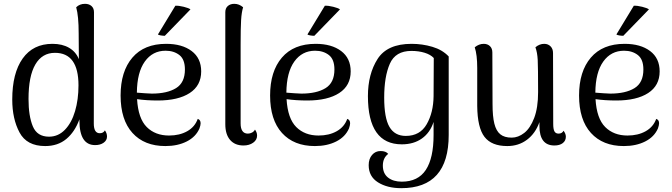

<svg xmlns="http://www.w3.org/2000/svg" viewBox="-20 -750 3512 1003"><path d="M539 -37Q539 -17 521.5 -4.5Q504 8 477 8Q395 8 395 -120V-127Q371 -61 326.5 -24Q282 13 216 13Q120 13 82 -58Q44 -129 44 -230Q44 -368 98.5 -444.5Q153 -521 254 -521Q305 -521 340.5 -500.5Q376 -480 392 -441L391 -575Q391 -667 378 -712Q396 -730 424 -730Q445 -730 458 -718.5Q471 -707 471 -686L470 -105Q470 -54 501 -54Q520 -54 528 -69Q539 -54 539 -37ZM390 -304Q390 -474 267 -474Q200 -474 164.5 -413Q129 -352 129 -233Q129 -144 151.5 -90Q174 -36 236 -36Q284 -36 319 -72Q354 -108 372 -169Q390 -230 390 -304Z M1028 -106Q1028 -96 1022 -79Q1003 -35 955.5 -11Q908 13 844 13Q734 13 672 -55.5Q610 -124 610 -251Q610 -377 671.5 -449Q733 -521 848 -521Q931 -521 981 -483.5Q1031 -446 1031 -377Q1031 -303 971 -264Q911 -225 804 -225Q745 -225 696 -232Q702 -131 746.5 -86.5Q791 -42 863 -42Q918 -42 958 -64.5Q998 -87 1013 -129Q1028 -124 1028 -106ZM695 -266Q743 -262 773 -261Q853 -261 899.5 -289.5Q946 -318 946 -387Q946 -440 917 -462.5Q888 -485 845 -485Q777 -485 736.5 -428.5Q696 -372 695 -266ZM841 -563Q831 -563 819.5 -565Q808 -567 805 -570L896 -720Q914 -721 940 -714.5Q966 -708 975 -701Z M1157 -101V-686Q1157 -707 1170 -718.5Q1183 -730 1204 -730Q1229 -730 1250 -712Q1242 -686 1239.5 -645Q1237 -604 1237 -517V-105Q1237 -79 1246.5 -65.5Q1256 -52 1275 -52Q1286 -52 1296.5 -57.5Q1307 -63 1312 -73Q1323 -58 1323 -42Q1323 -19 1302.5 -4.5Q1282 10 1252 10Q1207 10 1182 -19Q1157 -48 1157 -101Z M1809 -106Q1809 -96 1803 -79Q1784 -35 1736.5 -11Q1689 13 1625 13Q1515 13 1453 -55.5Q1391 -124 1391 -251Q1391 -377 1452.5 -449Q1514 -521 1629 -521Q1712 -521 1762 -483.5Q1812 -446 1812 -377Q1812 -303 1752 -264Q1692 -225 1585 -225Q1526 -225 1477 -232Q1483 -131 1527.5 -86.5Q1572 -42 1644 -42Q1699 -42 1739 -64.5Q1779 -87 1794 -129Q1809 -124 1809 -106ZM1476 -266Q1524 -262 1554 -261Q1634 -261 1680.5 -289.5Q1727 -318 1727 -387Q1727 -440 1698 -462.5Q1669 -485 1626 -485Q1558 -485 1517.5 -428.5Q1477 -372 1476 -266ZM1622 -563Q1612 -563 1600.5 -565Q1589 -567 1586 -570L1677 -720Q1695 -721 1721 -714.5Q1747 -708 1756 -701Z M1906 113Q1906 80 1923.5 59.5Q1941 39 1968 39Q1996 39 2008 54Q1980 75 1980 115Q1980 156 2007 177.5Q2034 199 2079 199Q2164 199 2204.5 137.5Q2245 76 2245 -45V-113Q2227 -57 2184 -26.5Q2141 4 2079 4Q1902 4 1902 -248Q1902 -363 1952.5 -442Q2003 -521 2130 -521Q2186 -521 2238.5 -505.5Q2291 -490 2324 -455V-45Q2324 233 2076 233Q2003 233 1954.5 202.5Q1906 172 1906 113ZM2245 -248 2246 -447Q2229 -465 2198 -474.5Q2167 -484 2129 -484Q2046 -484 2016.5 -417Q1987 -350 1987 -240Q1987 -134 2014.5 -87Q2042 -40 2100 -40Q2174 -40 2209 -101Q2244 -162 2245 -248Z M2936 -36Q2936 -15 2920 -2.5Q2904 10 2876 10Q2798 10 2798 -92V-112Q2777 -53 2733 -20Q2689 13 2630 13Q2548 13 2511 -35Q2474 -83 2473 -197V-395Q2473 -464 2460 -503Q2482 -521 2507 -521Q2527 -521 2539.5 -509Q2552 -497 2552 -476L2553 -207Q2553 -142 2562.5 -104Q2572 -66 2593.5 -48.5Q2615 -31 2653 -31Q2687 -31 2718.5 -55.5Q2750 -80 2770.5 -133.5Q2791 -187 2791 -269Q2791 -398 2789 -437Q2787 -476 2777 -503Q2798 -521 2823 -521Q2843 -521 2856 -508Q2869 -495 2869 -473L2870 -103Q2870 -75 2876.5 -63.5Q2883 -52 2898 -52Q2916 -52 2924 -67Q2936 -51 2936 -36Z M3423 -106Q3423 -96 3417 -79Q3398 -35 3350.5 -11Q3303 13 3239 13Q3129 13 3067 -55.5Q3005 -124 3005 -251Q3005 -377 3066.5 -449Q3128 -521 3243 -521Q3326 -521 3376 -483.5Q3426 -446 3426 -377Q3426 -303 3366 -264Q3306 -225 3199 -225Q3140 -225 3091 -232Q3097 -131 3141.5 -86.5Q3186 -42 3258 -42Q3313 -42 3353 -64.5Q3393 -87 3408 -129Q3423 -124 3423 -106ZM3090 -266Q3138 -262 3168 -261Q3248 -261 3294.5 -289.5Q3341 -318 3341 -387Q3341 -440 3312 -462.5Q3283 -485 3240 -485Q3172 -485 3131.5 -428.5Q3091 -372 3090 -266ZM3236 -563Q3226 -563 3214.5 -565Q3203 -567 3200 -570L3291 -720Q3309 -721 3335 -714.5Q3361 -708 3370 -701Z"/></svg>

Font: Arima Madurai
Style: Regular
Weight: 400
Designer: Joana Correia and Natanael Gama
Foundry: NDISCOVER
Version: Version 1.020